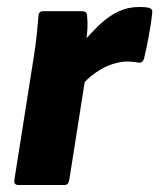

<svg xmlns="http://www.w3.org/2000/svg" viewBox="-20 -529 456 549"><path d="M33 0Q19 0 21 -14L77 -369Q82 -401 85 -429Q88 -457 90 -483Q90 -497 104 -497H215Q228 -497 229 -484Q231 -467 230 -447.5Q229 -428 226 -408L230 -344L178 -14Q177 -8 174 -4Q171 0 163 0ZM209 -280 219 -410Q243 -438 267 -460.5Q291 -483 318.5 -496Q346 -509 377 -509Q399 -509 408 -506Q414 -503 415 -499Q416 -495 415 -489Q412 -462 405.5 -426.5Q399 -391 392 -362Q388 -348 376 -350Q370 -351 362 -352Q354 -353 342 -353Q324 -353 301 -345.5Q278 -338 254.5 -322Q231 -306 209 -280Z"/></svg>

Font: Sofia Sans Black
Style: Italic
Weight: 900
Italic angle: -9°
Version: Version 4.100-B